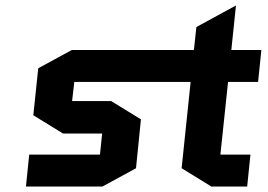

<svg xmlns="http://www.w3.org/2000/svg" viewBox="-20 -683 980 703"><path d="M496 -246 478 -67 355 0H75L87 -117H346L354 -194H211L102 -261L120 -433L243 -500H690L699 -584L844 -663L827 -500H937L925 -383H815L787 -117H897L885 0H754L645 -67L678 -383H252L244 -313H387Z"/></svg>

Font: Quantico
Style: Bold Italic
Weight: 700
Italic angle: -12°
Designer: Matt Desmond
Foundry: MADtype
Version: Version 2.002